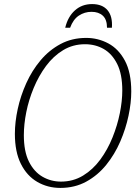

<svg xmlns="http://www.w3.org/2000/svg" viewBox="-20 -911 680 942"><path d="M276 11Q214 11 163 -18.5Q112 -48 82.5 -107Q53 -166 53 -254Q53 -312 67 -376.5Q81 -441 109 -503Q137 -565 179 -615Q221 -665 277 -695Q333 -725 403 -725Q461 -725 511.5 -698Q562 -671 593 -613Q624 -555 624 -462Q624 -407 610.5 -343Q597 -279 570 -216.5Q543 -154 501.5 -102.5Q460 -51 403.5 -20Q347 11 276 11ZM279 -20Q339 -20 387.5 -49.5Q436 -79 472 -128Q508 -177 532 -236.5Q556 -296 568 -356Q580 -416 580 -467Q580 -547 555 -597Q530 -647 489 -670.5Q448 -694 397 -694Q338 -694 290 -665Q242 -636 206 -587.5Q170 -539 145.5 -480Q121 -421 109 -361Q97 -301 97 -248Q97 -168 122 -118Q147 -68 188.5 -44Q230 -20 279 -20ZM300 -775Q313 -829 347.5 -860Q382 -891 432 -891Q482 -891 507.5 -861Q533 -831 529 -775H505Q505 -815 484.5 -834Q464 -853 429 -853Q395 -853 367 -834.5Q339 -816 324 -775Z"/></svg>

Font: Noto Serif SemiCondensed ExtraLight
Style: Italic
Weight: 200
Width: 4
Italic angle: -12°
Designer: Monotype Design Team
Foundry: Monotype Imaging Inc.
Version: Version 2.013